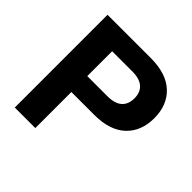

<svg xmlns="http://www.w3.org/2000/svg" viewBox="-179 -869 1032 1032"><g transform="rotate(45 337.5 -352.5)"><path d="M72 0V-705H401Q519 -705 581 -647Q643 -589 643 -490Q643 -390 581 -332Q519 -274 401 -274H228V0ZM228 -395H381Q437 -395 464.5 -419.5Q492 -444 492 -490Q492 -535 464.5 -559.5Q437 -584 381 -584H228Z"/></g></svg>

Font: Mulish ExtraBold
Style: Regular
Weight: 800
Designer: Vernon Adams
Foundry: Vernon Adams
Version: Version 3.603; ttfautohint (v1.8.3)